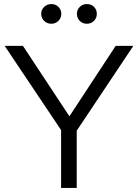

<svg xmlns="http://www.w3.org/2000/svg" viewBox="-20 -926 679 946"><path d="M281 0V-285L3 -700H93L322 -353L550 -700H637L358 -282V0ZM233 -809Q212 -809 197.5 -823Q183 -837 183 -858Q183 -878 197.5 -892Q212 -906 233 -906Q254 -906 268 -892Q282 -878 282 -858Q282 -837 267.5 -823Q253 -809 233 -809ZM408 -809Q387 -809 373 -823Q359 -837 359 -858Q359 -878 373 -892Q387 -906 408 -906Q430 -906 443.5 -892Q457 -878 457 -858Q457 -837 443 -823Q429 -809 408 -809Z"/></svg>

Font: Red Hat Display
Style: Regular
Weight: 400
Designer: Pentagram / MCKL
Foundry: Pentagram / MCKL
Version: Version 1.003; Red Hat Display